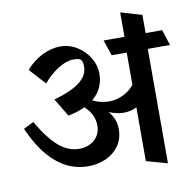

<svg xmlns="http://www.w3.org/2000/svg" viewBox="-82 -781 926 912"><g transform="rotate(-10 381.0 -324.5)"><path d="M762.2 -503.9H655.3V47.9L553.7 19.5V-240.2Q526.9 -225.1 489.7 -225.1Q459.5 -225.1 420.4 -240.2Q453.6 -201.7 453.6 -153.8Q453.6 -107.4 430.2 -73.5Q406.7 -39.6 367.2 -21.7Q327.6 -3.9 280.3 -3.9Q195.3 -3.9 127.4 -61.5Q59.6 -119.1 10.3 -231.9L59.1 -256.3Q109.9 -169.9 155.5 -131.3Q201.2 -92.8 252.9 -92.8Q282.7 -92.8 306.4 -105Q330.1 -117.2 343.3 -138.4Q356.4 -159.7 356.4 -186Q356.4 -241.2 310.5 -283.2Q275.4 -266.1 229 -257.3L176.8 -344.2Q261.7 -368.2 302 -399.4Q342.3 -430.7 342.8 -474.1Q342.8 -484.9 340.6 -493.9Q338.4 -502.9 334.5 -507.3Q327.1 -515.6 296.9 -515.6Q265.1 -515.6 225.1 -491Q185.1 -466.3 151.4 -425.8L80.6 -503.9Q114.7 -543 158.9 -565.2Q203.1 -587.4 248 -587.4Q291 -587.4 328.1 -564.2Q365.2 -541 387 -504.4Q408.7 -467.8 408.7 -429.7Q408.7 -355 352.5 -309.1Q390.1 -290 432.1 -290Q466.8 -290 499.8 -305.9Q532.7 -321.8 553.7 -348.6V-503.9H481L455.6 -579.6H556.2V-697.3L658.2 -667.5V-579.6H738.3Z"/></g></svg>

Font: Vesper Libre Medium
Style: Regular
Weight: 500
Designer: Robert Keller & Kimya Gandhi
Foundry: Mota Italic
Version: Version 1.058